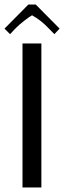

<svg xmlns="http://www.w3.org/2000/svg" viewBox="-32 -824 282 844"><path d="M125 -804.2 230 -698.2 207 -673.8 180.2 -701.2Q148.4 -734.9 108.9 -756.8Q97.7 -751 75 -733.2Q52.2 -715.3 38.1 -701.2L12.2 -673.8L-12.2 -698.2L92.8 -804.2ZM66.9 -632.8H149.9V0H66.9Z"/></svg>

Font: Resagokr
Style: Regular
Weight: 500
Designer: gluk
Foundry: gluk
Version: Version 0.95